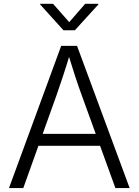

<svg xmlns="http://www.w3.org/2000/svg" viewBox="-20 -962 709 982"><path d="M25.9 0 293 -727.5H374L643.1 0H570.3L397.5 -476.1Q382.8 -516.1 365.5 -568.6Q348.1 -621.1 325.2 -695.8H340.8Q318.4 -620.6 300.5 -567.4Q282.7 -514.2 269.5 -476.1L99.1 0ZM150.4 -216.3V-277.3H518.6V-216.3ZM251.5 -942.4 334 -848.6 415.5 -942.4H482.9V-939L362.8 -807.1H304.7L185.5 -939V-942.4Z"/></svg>

Font: Inter 16pt Light
Style: Regular
Weight: 300
Version: Version 4.001;git-66647c0bb